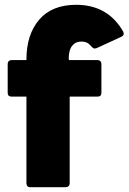

<svg xmlns="http://www.w3.org/2000/svg" viewBox="-20 -779 535 799"><path d="M105 0Q98 0 94 -4.5Q90 -9 90 -16V-377H28Q12 -377 12 -393V-513Q12 -520 16.5 -524.5Q21 -529 28 -529H90V-531Q90 -635 143 -697Q196 -759 297 -759Q429 -759 493 -647Q495 -641 495 -639Q495 -631 485 -626L383 -579Q377 -577 375 -577Q368 -577 362 -584Q352 -596 342.5 -601Q333 -606 318 -606Q294 -606 280 -588Q266 -570 266 -536L267 -529H386Q393 -529 397.5 -524.5Q402 -520 402 -513V-393Q402 -377 386 -377H270V-16Q270 -9 265.5 -4.5Q261 0 254 0Z"/></svg>

Font: LINE Seed Sans TH App ExtraBold
Style: Regular
Weight: 800
Designer: Dalton Maag Ltd | Thai characters by Cadson Demak Co.,Ltd.
Foundry: Dalton Maag Ltd
Version: Version 1.003